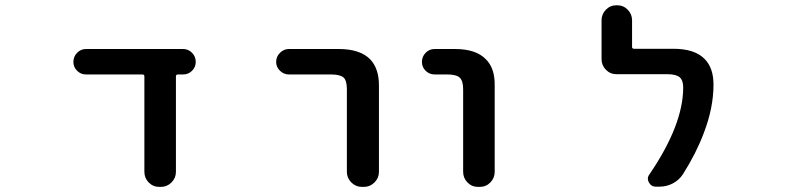

<svg xmlns="http://www.w3.org/2000/svg" viewBox="-20 -736 3040 737"><path d="M591.8 -18.6Q567.4 -18.6 550.8 -35.6Q534.2 -52.7 534.2 -76.2V-442.4Q534.2 -450.2 526.4 -450.2H310.5Q290 -450.2 275.9 -464.4Q261.7 -478.5 261.7 -498.5Q261.7 -518.6 275.9 -533.2Q290 -547.9 310.5 -547.9H682.6Q703.1 -547.9 717.3 -533.2Q731.4 -518.6 731.4 -498.5Q731.4 -478.5 717.3 -464.4Q703.1 -450.2 682.6 -450.2H663.1Q655.3 -450.2 655.3 -442.4V-76.2Q655.3 -52.7 638.2 -35.6Q621.1 -18.6 597.7 -18.6Z M1369.1 -18.6Q1345.7 -18.6 1328.6 -35.6Q1311.5 -52.7 1311.5 -76.2V-393.6Q1311.5 -426.8 1298.8 -438.5Q1285.2 -450.2 1250 -450.2H1088.9Q1069.3 -450.2 1054.7 -464.4Q1040 -478.5 1040 -498.5Q1040 -518.6 1054.7 -533.2Q1069.3 -547.9 1088.9 -547.9H1280.3Q1361.3 -547.9 1400.4 -508.8Q1434.6 -473.6 1434.6 -408.2V-76.2Q1434.6 -52.7 1417.5 -35.6Q1400.4 -18.6 1377 -18.6Z M1815.4 -18.6Q1791 -18.6 1774.4 -35.6Q1757.8 -52.7 1757.8 -76.2V-393.6Q1757.8 -425.8 1744.6 -438Q1731.4 -450.2 1696.3 -450.2H1648.4Q1627.9 -450.2 1613.8 -464.4Q1599.6 -478.5 1599.6 -498.5Q1599.6 -518.6 1613.8 -533.2Q1627.9 -547.9 1648.4 -547.9H1726.6Q1806.6 -547.9 1844.7 -508.8Q1879.9 -474.6 1878.9 -408.2V-76.2Q1878.9 -52.7 1862.3 -35.6Q1845.7 -18.6 1821.3 -18.6Z M2497.1 -19.5Q2479.5 -19.5 2470.7 -36.1Q2466.8 -43 2466.8 -49.8Q2466.8 -58.6 2472.7 -66.4Q2602.5 -256.8 2602.5 -400.4Q2602.5 -427.7 2588.9 -439.5Q2575.2 -451.2 2541 -451.2H2346.7Q2322.3 -451.2 2305.7 -468.3Q2289.1 -485.4 2289.1 -508.8V-658.2Q2289.1 -681.6 2305.7 -698.7Q2322.3 -715.8 2346.7 -715.8H2348.6Q2373 -715.8 2389.6 -698.7Q2406.2 -681.6 2406.2 -658.2V-555.7Q2406.2 -548.8 2414.1 -548.8H2564.5Q2646.5 -548.8 2684.6 -509.8Q2718.8 -475.6 2718.8 -411.1Q2718.8 -322.3 2681.6 -225.6Q2653.3 -149.4 2601.6 -67.4Q2586.9 -44.9 2563 -32.2Q2539.1 -19.5 2511.7 -19.5Z"/></svg>

Font: Rounded Mgen+ 2m medium
Style: Regular
Weight: 500
Designer: [Source Han Sans]
Ryoko NISHIZUKA  (kana & ideographs); Paul D. Hunt (Latin, Greek & Cyrillic); Wenlong ZHANG  (bopomofo
Version: Version 1.059.20150602